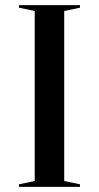

<svg xmlns="http://www.w3.org/2000/svg" viewBox="-20 -728 385 748"><path d="M291.5 -708V-698L230.2 -685.2V-22.8L291.5 -10V0H53.9V-10L115.2 -22.8V-685.2L53.9 -698V-708Z"/></svg>

Font: Kalnia Thin
Style: Regular
Weight: 100
Version: Version 1.105